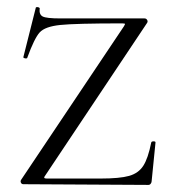

<svg xmlns="http://www.w3.org/2000/svg" viewBox="-20 -520 493 542"><path d="M333 -452Q333 -454 325 -454Q193 -454 150 -449.5Q107 -445 92 -428.5Q77 -412 57 -357Q57 -355 53 -355Q50 -355 47.5 -356.5Q45 -358 46 -359L81 -498Q81 -500 85 -500Q88 -500 90.5 -498.5Q93 -497 92 -496Q90 -479 100.5 -473.5Q111 -468 150 -468H388Q393 -468 395.5 -463.5Q398 -459 395 -455L108 -25Q104 -20 105 -18Q106 -16 112 -16H264Q318 -16 344.5 -23.5Q371 -31 384.5 -52Q398 -73 407 -118Q408 -121 413.5 -121Q419 -121 419 -118L408 -8Q408 -5 405.5 -1.5Q403 2 399 2L46 0Q41 0 39 -4.5Q37 -9 40 -13L330 -446Z"/></svg>

Font: Cormorant SC Light
Style: Regular
Weight: 300
Designer: Christian Thalmann (Catharsis Fonts)
Foundry: Catharsis Fonts
Version: Version 4.000